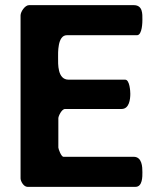

<svg xmlns="http://www.w3.org/2000/svg" viewBox="-20 -727 602 747"><path d="M534 -650C534 -673 536 -707 500 -707H93C77 -707 60 -681 60 -667V-33C60 -22 72 0 87 0H507C535 0 534 -41 534 -57C534 -77 533 -117 500 -117H227C218 -117 207 -148 207 -153V-267C207 -275 220 -303 233 -303H453C483 -303 487 -341 487 -362C487 -370 485 -417 467 -417H247C203 -417 206 -479 206 -503C206 -519 203 -590 240 -590H513C534 -590 534 -644 534 -650Z"/></svg>

Font: Asimov Print
Style: C
Weight: 500
Designer: Google
Version: Version 2.000980: 2014